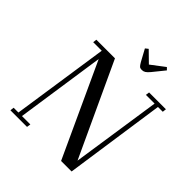

<svg xmlns="http://www.w3.org/2000/svg" viewBox="-236 -1057 1218 1218"><g transform="rotate(45 373.0 -448.0)"><path d="M53.2 0 56.2 -25.9H99.1L195.8 -676.8H119.1L122.1 -702.1H289.1L580.1 -75.2L669.9 -676.8H591.8L595.2 -702.1H746.1L743.2 -676.8H700.2L602.1 0H507.8L219.2 -626L130.9 -25.9H206.1L202.1 0ZM378.9 -880.9 397.9 -896 469.2 -826.2 561 -896 576.2 -880.9 512.2 -801.8Q497.1 -783.7 486.1 -776.9Q475.1 -770 460.9 -770Q447.3 -770 440.2 -776.1Q433.1 -782.2 421.9 -801.8Z"/></g></svg>

Font: Dehuti Alt
Style: Bold-Italic
Weight: 700
Version: Version 1.2